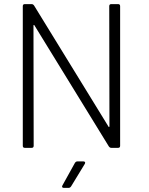

<svg xmlns="http://www.w3.org/2000/svg" viewBox="-20 -720 724 935"><path d="M522 -700H555Q565 -700 565 -690V-10Q565 0 555 0H522Q515 0 510 -7L148 -596Q147 -599 145 -598.5Q143 -598 143 -595L144 -10Q144 0 134 0H101Q91 0 91 -10V-690Q91 -700 101 -700H134Q141 -700 146 -693L508 -104Q509 -101 511 -101.5Q513 -102 513 -105L512 -690Q512 -700 522 -700ZM357 66H386Q392 66 394 69.5Q396 73 393 78L326 188Q321 195 314 195H291Q285 195 283 191.5Q281 188 284 183L345 73Q350 66 357 66Z"/></svg>

Font: Barlow Light
Style: Regular
Weight: 300
Designer: Jeremy Tribby
Foundry: Tribby Type
Version: Version 1.422